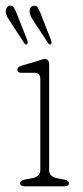

<svg xmlns="http://www.w3.org/2000/svg" viewBox="-29 -654 290 674"><path d="M143.5 -428V-57.5Q143.5 -34 171 -28.5L195 -24Q213 -20.5 213 -11Q213 0 197 0H57.5Q41.5 0 41.5 -11Q41.5 -20.5 59.5 -24L84.5 -28.5Q112.5 -34 112.5 -57.5V-376Q112.5 -399 92.5 -398.5H47.5Q32 -398 32 -409.5Q32 -419 47 -423.5L103 -440Q108.5 -441.5 115.8 -444.2Q123 -447 128 -447Q143.5 -447 143.5 -428ZM32.7 -599 66.3 -514Q69.8 -503.5 66.3 -499Q61.3 -494.5 55.9 -503L6.9 -578Q1.8 -585.5 -2.6 -593.2Q-7 -601 -8.6 -609Q-9.7 -619.5 -5.7 -626Q-1.6 -632.5 4.5 -634Q15 -636 20.4 -626.2Q25.8 -616.5 32.7 -599ZM116.5 -599 149.7 -514.5Q154 -503.5 149.7 -499Q144.7 -495 139.7 -503L90.3 -578Q85.6 -585 81.2 -592.8Q76.7 -600.5 75.6 -608.5Q72.5 -630.5 88.7 -633.5Q98.8 -636 104.4 -626.2Q110 -616.5 116.5 -599Z"/></svg>

Font: Fraunces 72pt SuperSoft Thin
Style: Regular
Weight: 100
Version: Version 1.000;[b76b70a41]